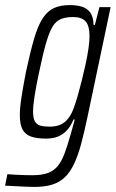

<svg xmlns="http://www.w3.org/2000/svg" viewBox="-62 -538 455 755"><path d="M73 197Q55 197 35.5 196Q16 195 -3.5 194Q-23 193 -42 192L-33 147Q-19 148 -2.5 149Q14 150 31.5 150.5Q49 151 66 151Q102 151 125.5 142.5Q149 134 164.5 115.5Q180 97 191.5 66.5Q203 36 215 -7Q218 -19 223.5 -37Q229 -55 232 -68H227Q217 -43 201.5 -26Q186 -9 166 -1Q146 7 119 7Q83 7 60 -1Q37 -9 26.5 -29Q16 -49 16 -85Q16 -114 22.5 -156Q29 -198 40 -255Q57 -334 72 -385.5Q87 -437 106 -466Q125 -495 150.5 -506.5Q176 -518 213 -518Q237 -518 257.5 -512.5Q278 -507 291.5 -490.5Q305 -474 306 -440H311L329 -510H373L282 -78Q269 -16 256.5 30Q244 76 228.5 108Q213 140 192.5 159.5Q172 179 143 188Q114 197 73 197ZM134 -40Q158 -40 176 -48Q194 -56 207 -73Q220 -90 229 -116Q236 -135 244 -163Q252 -191 260 -223Q268 -255 275 -287.5Q282 -320 286 -348Q290 -376 290 -395Q290 -437 274.5 -454Q259 -471 226 -471Q198 -471 178.5 -463.5Q159 -456 145.5 -434.5Q132 -413 119.5 -370Q107 -327 92 -255Q80 -200 74 -160.5Q68 -121 68 -99Q68 -74 75 -61Q82 -48 96.5 -44Q111 -40 134 -40Z"/></svg>

Font: Saira ExtraCondensed Light
Style: Italic
Weight: 300
Width: 2
Italic angle: -12°
Designer: Hector Gatti with collaboration of the Omnibus-Type team
Foundry: Omnibus-Type
Version: Version 1.101